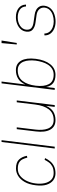

<svg xmlns="http://www.w3.org/2000/svg" viewBox="868 -1608 751 2528"><g transform="rotate(-90 1244.0 -344.5)"><path d="M225 10Q174 10 134.5 -19Q95 -48 76 -105.5Q57 -163 68 -250Q78 -337 111.5 -395Q145 -453 191.5 -481.5Q238 -510 289 -510Q370 -510 407.5 -469.5Q445 -429 456 -366L432 -361Q424 -395 410 -423.5Q396 -452 367 -469Q338 -486 286 -486Q229 -486 188.5 -452Q148 -418 123.5 -364.5Q99 -311 92 -250Q84 -190 95 -136Q106 -82 138.5 -48Q171 -14 228 -14Q282 -14 315 -31.5Q348 -49 368.5 -76.5Q389 -104 403 -133L426 -127Q409 -90 382.5 -58.5Q356 -27 317.5 -8.5Q279 10 225 10Z M638 -700H662L576 0H552Z M801 -251Q796 -208 798.5 -166Q801 -124 814.5 -89.5Q828 -55 855.5 -34.5Q883 -14 928 -14Q1018 -14 1067.5 -78Q1117 -142 1131 -255L1161 -500H1185L1124 0H1100L1114 -114Q1085 -49 1038 -19.5Q991 10 925 10Q839 10 800.5 -59Q762 -128 777 -249L807 -500H831Z M1348 0H1324L1410 -700H1434L1395 -387Q1424 -452 1471.5 -481.5Q1519 -511 1585 -511Q1670 -511 1709 -442Q1748 -373 1733 -251V-250Q1717 -128 1661.5 -59Q1606 10 1521 10Q1455 10 1415 -19.5Q1375 -49 1362 -114ZM1582 -487Q1491 -487 1441.5 -423.5Q1392 -360 1379 -250Q1366 -139 1400 -76.5Q1434 -14 1524 -14Q1568 -14 1601 -34.5Q1634 -55 1656 -89.5Q1678 -124 1690.5 -166Q1703 -208 1709 -250Q1714 -294 1711.5 -336Q1709 -378 1695 -412Q1681 -446 1653.5 -466.5Q1626 -487 1582 -487Z M1940 -700H1974L1942 -500H1922Z M2223 11Q2171 11 2129.5 -7Q2088 -25 2064 -58Q2040 -91 2042 -136H2066Q2067 -96 2089.5 -68.5Q2112 -41 2147.5 -27Q2183 -13 2226 -13Q2270 -13 2309.5 -26Q2349 -39 2375.5 -65.5Q2402 -92 2407 -132Q2412 -174 2385 -203.5Q2358 -233 2310 -239Q2285 -243 2260.5 -246Q2236 -249 2211 -253Q2155 -260 2119.5 -288.5Q2084 -317 2091 -374Q2096 -417 2123.5 -447.5Q2151 -478 2192.5 -494.5Q2234 -511 2282 -511Q2355 -511 2400.5 -475.5Q2446 -440 2447 -378H2423Q2419 -435 2378 -461Q2337 -487 2279 -487Q2217 -487 2170.5 -457.5Q2124 -428 2117 -378Q2112 -332 2137 -308.5Q2162 -285 2218 -278Q2242 -274 2266.5 -271Q2291 -268 2315 -264Q2348 -260 2376.5 -244.5Q2405 -229 2420.5 -201.5Q2436 -174 2432 -135Q2425 -85 2394.5 -52.5Q2364 -20 2318.5 -4.5Q2273 11 2223 11Z"/></g></svg>

Font: Haskoy Thin
Style: Italic
Weight: 100
Designer: Ertekin Erdin
Foundry: Ertekin Erdin
Version: Version 2.000; ttfautohint (v1.8.4.7-5d5b)